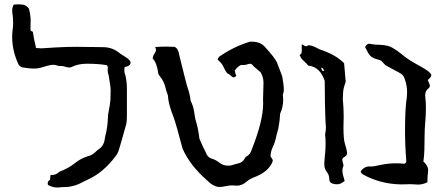

<svg xmlns="http://www.w3.org/2000/svg" viewBox="-20 -835 2034 871"><path d="M251 15.1 238.8 15.6Q220.2 15.6 201.2 5.9Q196.3 3.4 196.3 -2.4L196.8 -4.4Q196.8 -14.2 204.6 -17.1Q208 -19 208 -30.3Q208 -41.5 211.4 -41.5L214.8 -41Q233.9 -41 248.5 -55.2Q293.5 -73.2 318.8 -94.2Q344.2 -115.2 376.5 -125.5Q399.9 -130.9 416 -148.4L422.9 -154.8Q450.7 -170.4 455.1 -203.6L457.5 -217.3Q467.8 -255.9 469.2 -295.4Q469.2 -313.5 472.7 -328.6Q480 -363.8 481 -382.8L481.9 -425.8Q481.9 -443.4 472.7 -494.6Q468.3 -504.9 468.3 -516.1L469.2 -528.3Q469.2 -540.5 457.5 -540.5Q422.4 -545.9 373.5 -545.9Q335 -545.9 306.2 -531.7Q301.3 -528.8 295.4 -528.8Q285.2 -528.8 276.1 -532.2Q267.1 -535.6 256.8 -535.6L252.9 -535.2Q247.1 -535.2 238.5 -538.1Q230 -541 218.8 -541Q206.5 -541 159.7 -526.4Q148.4 -523.9 131.8 -523.9Q113.3 -523.9 81.1 -529.3Q67.4 -532.7 61.5 -548.3Q35.2 -606.4 35.2 -668.5Q35.2 -685.5 37.4 -700.2Q39.6 -714.8 39.6 -731.9Q39.6 -752.9 36.1 -776.9L35.2 -786.6Q35.2 -799.8 42 -814L62 -815.4Q72.8 -815.4 85.7 -813.5Q98.6 -811.5 111.3 -795.9L114.7 -780.8Q118.2 -764.2 119.1 -748.5L118.2 -697.8Q122.6 -692.4 126.2 -692.4Q129.9 -692.4 130.4 -682.4Q130.9 -672.4 143.6 -617.2L168 -615.7L229 -619.6Q278.3 -622.6 330.6 -622.6L447.3 -621.1Q491.2 -621.1 525.4 -591.8L553.2 -573.7Q572.3 -561.5 572.3 -550.3Q572.3 -536.6 549.8 -531.7L545.4 -530.3L543.9 -517.1Q543.9 -504.4 548.8 -493.2Q555.7 -464.4 555.7 -433.1V-307.1Q555.7 -286.6 553.2 -273.9Q523.4 -166 517.6 -149.9L516.6 -147.5Q512.7 -138.2 508.3 -131.8Q451.2 -52.7 376.5 -19.5L353.5 -8.3Q314.5 13.7 269.5 13.7Q258.8 13.7 251 15.1Z M976.1 13.2Q949.2 13.2 918.9 -17.1Q841.8 -84.5 808.1 -161.1Q778.8 -272.5 767.6 -303.2Q743.2 -363.8 741.7 -401.9L732.9 -428.2Q726.6 -463.4 705.1 -489.3Q700.2 -495.6 698.2 -501Q691.4 -551.3 672.9 -568.8Q672.9 -580.1 680.2 -590.6Q687.5 -601.1 687.5 -609.4Q687.5 -614.7 684.1 -621.6Q707 -623.5 731 -623.5Q751 -623.5 771.5 -622.6Q789.1 -615.2 793 -585.9Q826.7 -447.8 832 -434.1Q841.8 -407.2 844.7 -377.9Q857.9 -353 861.3 -323.7Q863.3 -308.6 866.2 -294.4Q878.9 -255.9 884.8 -205.1Q903.3 -162.6 914.1 -142.6Q921.4 -121.1 939.9 -115.7Q958.5 -110.4 975.3 -96.9Q992.2 -83.5 1015.1 -83.5Q1023.9 -83.5 1031.7 -85.4Q1047.4 -90.8 1063.7 -94.5Q1080.1 -98.1 1090.3 -116.2Q1094.2 -124.5 1101.6 -127.4Q1115.2 -134.8 1122.1 -156.7Q1173.8 -287.1 1173.8 -365.7L1173.3 -383.8Q1175.3 -438 1175.3 -459Q1175.3 -485.4 1162.1 -507.3L1129.9 -534.7Q1123 -545.9 1113.8 -545.9Q1110.8 -545.9 1106.4 -544.4Q1095.7 -540 1085 -540L1077.6 -540.5Q1064.5 -540.5 1044.9 -515.6Q1047.9 -497.6 1052.2 -490.7Q1044.9 -483.9 1039.6 -483.9Q1034.7 -483.9 1017.6 -499.5Q1009.3 -499.5 996.6 -525.9Q988.8 -544.9 974.1 -558.1L966.8 -564.9Q969.2 -572.3 974.1 -577.6Q1039.6 -623.5 1114.3 -646H1120.1Q1160.2 -646 1180.2 -624Q1227.1 -573.2 1236.8 -550.8L1256.3 -499.5Q1260.7 -489.3 1262 -479Q1263.2 -468.8 1265.4 -455.6Q1267.6 -442.4 1267.6 -426.8Q1267.6 -416.5 1263.2 -406.2Q1264.6 -394 1264.6 -382.8Q1264.6 -349.6 1251 -319.8Q1249 -283.2 1242.2 -250Q1235.4 -227.5 1231 -206.8Q1226.6 -186 1217.5 -168Q1208.5 -149.9 1207 -126.5L1217.3 -109.4Q1217.3 -103.5 1216.3 -101.1Q1196.8 -53.7 1131.3 -30.3Q1112.8 -22.9 1097.7 -10.3Q1077.6 7.3 1054.2 7.3L1034.2 5.9Q1021 5.9 1004.2 9.5Q987.3 13.2 976.1 13.2Z M1512.2 1Q1474.1 1 1473.9 -21Q1473.6 -43 1461.4 -56.6Q1451.2 -70.3 1451.2 -90.8Q1451.2 -101.6 1454.1 -130.9Q1457 -156.7 1457 -182.6Q1457 -209.5 1455.1 -219.2V-227.1Q1458.5 -242.7 1458.5 -257.3Q1458.5 -265.6 1457 -274.9Q1456.1 -286.1 1456.1 -297.9Q1456.1 -314.9 1455.1 -331.1Q1454.1 -343.3 1454.1 -367.2Q1454.1 -424.3 1453.1 -467.8Q1431.6 -532.7 1378.4 -537.1Q1373 -545.9 1364.7 -551.8Q1358.9 -558.6 1356.9 -559.6Q1342.3 -573.2 1342.3 -580.6L1338.9 -585Q1341.8 -588.4 1345.5 -590.8Q1349.1 -593.3 1349.1 -606Q1348.6 -612.3 1348.6 -619.1L1349.1 -634.3Q1364.3 -625 1368.2 -625Q1370.6 -625 1373 -626.5Q1377 -629.9 1381.3 -629.9Q1399.4 -627.4 1416 -618.2Q1426.3 -611.8 1446.8 -605Q1505.4 -584 1541 -548.3L1548.3 -464.4Q1536.6 -430.7 1536.6 -416.5Q1536.6 -409.7 1535.9 -403.6Q1535.2 -397.5 1535.2 -385.7Q1539.1 -346.2 1539.1 -306.2Q1538.1 -279.8 1538.1 -258.3Q1538.1 -203.6 1544.4 -184.1Q1554.7 -148.9 1554.7 -141.6Q1554.7 -130.4 1544.9 -124.5Q1532.7 -117.2 1532.7 -111.8Q1532.7 -104.5 1538.6 -85Q1533.2 -72.8 1533.2 -60.5Q1533.2 -47.4 1543.5 -14.2L1538.1 -10.3Q1525.9 -0.5 1512.2 1ZM1445.8 -513.2 1451.2 -513.7Q1445.8 -524.4 1443.4 -525.9Q1440.9 -527.3 1436.5 -528.3Q1440.9 -514.6 1442.9 -513.9Q1444.8 -513.2 1445.8 -513.2Z M1876 2.4 1862.3 1.5Q1851.6 0.5 1839.8 0.5L1824.7 1L1798.8 1.5Q1706.1 0 1626.5 -43.5Q1621.6 -46.4 1615.7 -55.7Q1629.9 -80.1 1657.7 -80.1L1662.1 -79.6Q1676.3 -79.6 1707 -86.9Q1741.7 -94.2 1776.9 -94.2Q1794.4 -94.2 1812.5 -92.3Q1814.5 -92.3 1816.7 -93Q1818.8 -93.8 1819.8 -95Q1820.8 -96.2 1822 -98.4Q1823.2 -100.6 1823.2 -104Q1817.4 -173.8 1817.4 -244.1Q1817.4 -344.7 1825.7 -395.5Q1826.7 -406.2 1826.7 -416.5Q1826.7 -447.3 1815.9 -477.1L1815.4 -479Q1809.6 -496.1 1792 -504.9Q1730.5 -537.6 1727.5 -540.5L1715.8 -552.7Q1710.4 -560.1 1704.6 -561.8Q1698.7 -563.5 1689 -566.4Q1661.6 -573.2 1649.9 -595.2L1636.2 -621.6Q1644 -636.7 1655.3 -636.7Q1658.7 -636.7 1663.1 -635.3Q1679.7 -631.8 1702.1 -631.8Q1741.2 -630.4 1760.3 -618.2Q1783.2 -605.5 1801.3 -589.8Q1829.1 -565.4 1875.5 -540.5Q1918 -517.6 1929.7 -505.4Q1929.7 -504.9 1930.2 -504.9Q1936.5 -498.5 1936.5 -494.1Q1936.5 -485.8 1924.3 -475.6L1920.9 -472.2Q1922.9 -464.8 1926.5 -458Q1930.2 -451.2 1930.2 -445.3Q1929.7 -439 1924.8 -435.1Q1908.7 -423.3 1908.7 -401.9L1909.7 -392.1Q1912.1 -369.6 1912.1 -344.2Q1912.1 -315.4 1909.2 -281.7Q1906.2 -248 1906.2 -220.7Q1906.2 -144 1902.3 -116.7L1900.9 -103.5Q1900.9 -101.1 1901.1 -100.8Q1901.4 -100.6 1902.3 -100.6Q1922.4 -83.5 1922.4 -61L1921.4 -51.8Q1918.9 -31.7 1918.9 -8.3Q1897.9 2.4 1876 2.4Z"/></svg>

Font: Kurland
Style: Regular
Weight: 400
Designer: GGBot
Version: 0.22